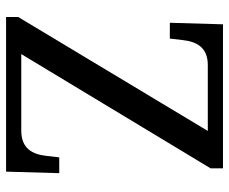

<svg xmlns="http://www.w3.org/2000/svg" viewBox="-81 -673 754 632"><g transform="rotate(90 296.0 -357.0)"><path d="M36 0H545L550 -175H498L493 -132C488 -88 470 -50 410 -50H158L534 -673V-714H60L55 -539H107L112 -582C117 -626 135 -664 194 -664H411L36 -40Z"/></g></svg>

Font: Noto Serif Devanagari
Style: Regular
Weight: 400
Designer: Universal Thirst, Indian Type Foundry and the Monotype Design Team
Foundry: Monotype Imaging Inc.
Version: Version 2.004